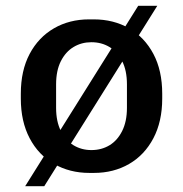

<svg xmlns="http://www.w3.org/2000/svg" viewBox="-20 -588 633 664"><path d="M289 10Q221 10 167 -21Q113 -52 82.5 -110Q52 -168 52 -247V-264Q52 -344 82.5 -401.5Q113 -459 166.5 -490Q220 -521 288 -521H304Q373 -521 426.5 -490Q480 -459 510.5 -401.5Q541 -344 541 -264V-247Q541 -168 510.5 -110Q480 -52 426.5 -21Q373 10 305 10ZM296 -69Q331 -69 358.5 -85.5Q386 -102 402.5 -135Q419 -168 419 -215V-296Q419 -344 402.5 -376.5Q386 -409 358.5 -425.5Q331 -442 296 -442Q262 -442 234.5 -425.5Q207 -409 190.5 -376.5Q174 -344 174 -296V-215Q174 -168 190.5 -135Q207 -102 234.5 -85.5Q262 -69 296 -69ZM67 56 458 -568H524L133 56Z"/></svg>

Font: Chivo Medium
Style: Regular
Weight: 500
Designer: Hector Gatti
Foundry: Omnibus-Type
Version: Version 2.002